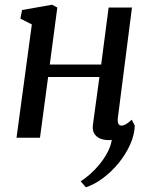

<svg xmlns="http://www.w3.org/2000/svg" viewBox="-20 -584 638 814"><path d="M480 -87Q477.5 -68.5 481.8 -60Q486 -51.5 493.5 -51.5Q503 -51.5 513.2 -57Q523.5 -62.5 538.5 -76.5L551.5 -51Q550 -12 531.8 28.8Q513.5 69.5 483.8 106.2Q454 143 417.5 170.5Q381 198 344 210L322 184.5Q340 173.5 361 155.2Q382 137 401.5 113.2Q421 89.5 435.2 63Q449.5 36.5 454 9Q451 9.5 447.8 9.8Q444.5 10 441 10Q419.5 10 403.2 2.8Q387 -4.5 379 -19Q371 -33.5 374 -55.5L401.5 -257.5H184L149.5 0H50L115 -480.5L66.5 -505L73.5 -541.5L201 -564L223 -552L191 -310.5H409L440.5 -552H539.5Z"/></svg>

Font: Merriweather 24pt
Style: Italic
Weight: 400
Italic angle: -7.8°
Designer: Eben Sorkin
Foundry: Eben Sorkin
Version: Version 2.101